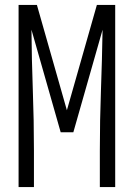

<svg xmlns="http://www.w3.org/2000/svg" viewBox="-20 -755 540 775"><path d="M55 0H117V-147Q117 -269 112.5 -391Q108 -513 107 -635L225 -221H276L394 -635Q392 -513 387.5 -391Q383 -269 383 -147V0H445V-735H371L250 -310L129 -735H55Z"/></svg>

Font: Iosevka SS09 Light
Style: Regular
Weight: 300
Monospace: yes
Designer: Belleve Invis
Foundry: Belleve Invis
Version: Version 5.2.1; ttfautohint (v1.8.3)